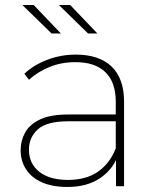

<svg xmlns="http://www.w3.org/2000/svg" viewBox="-20 -740 618 763"><path d="M441 0V-104Q420 -61 379 -33Q327 3 248 3Q189 3 147.5 -15Q106 -33 84 -66.5Q62 -100 62 -143Q62 -181 80 -213.5Q98 -246 139.5 -265.5Q181 -285 251 -285H440V-336Q440 -413 399 -453Q358 -493 280 -493Q223 -493 176 -473.5Q129 -454 95 -423L77 -447Q114 -482 168 -502.5Q222 -523 281 -523Q374 -523 423.5 -475.5Q473 -428 473 -336V0ZM440 -258H251Q166 -258 130.5 -226Q95 -194 95 -145Q95 -90 136 -57.5Q177 -25 250 -25Q322 -25 369 -57.5Q416 -90 440 -150ZM330 -607 214 -720H259L367 -607ZM185 -607 69 -720H114L222 -607Z"/></svg>

Font: Montserrat Thin ExtraLight
Style: Regular
Weight: 250
Version: Version 9.000